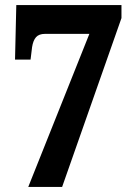

<svg xmlns="http://www.w3.org/2000/svg" viewBox="-20 -734 533 754"><path d="M91 0 331 -601H157Q133 -601 121.5 -588Q110 -575 106 -549L100 -500H39L44 -714H457V-663L224 0Z"/></svg>

Font: Noto Serif Lao Condensed ExtraBold
Style: Regular
Weight: 800
Width: 3
Designer: Monotype Design Team
Foundry: Monotype Imaging Inc.
Version: Version 2.003; ttfautohint (v1.8.4.7-5d5b)